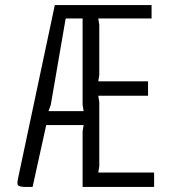

<svg xmlns="http://www.w3.org/2000/svg" viewBox="-20 -740 669 760"><path d="M590 0H307V-220L311 -245H163L109 0Q93 0 81 0Q69 0 61 -2Q53 -4 51 -7Q49 -10 49 -17Q49 -24 54 -46L197 -720H580V-667H369L373 -642V-443L369 -418H566V-361H369L373 -336V-82L369 -57H590ZM307 -667H240L181 -325L172 -300H311L307 -325Z"/></svg>

Font: Economica
Style: Regular
Weight: 400
Designer: Vicente Lamonaca
Foundry: Vicente Lamonaca
Version: Version 1.101